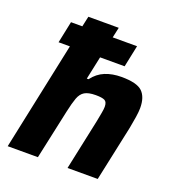

<svg xmlns="http://www.w3.org/2000/svg" viewBox="-135 -849 872 956"><g transform="rotate(20 301.5 -371.5)"><path d="M13 0 134 -573H74L98 -688H158L170 -743H331L319 -688H448L424 -573H294L268 -451H277Q304 -487 342 -502.5Q380 -518 428 -518Q510 -518 539 -490Q568 -462 568 -404Q568 -385 563.5 -355.5Q559 -326 553 -295L490 0H330L387 -268Q392 -294 396 -315.5Q400 -337 400 -349Q400 -375 386 -382Q372 -389 339 -389Q300 -389 280 -377Q260 -365 250 -337.5Q240 -310 230 -264L173 0Z"/></g></svg>

Font: Saira
Style: Bold Italic
Weight: 700
Italic angle: -12°
Designer: Hector Gatti with collaboration of the Omnibus-Type team
Foundry: Omnibus-Type
Version: Version 1.100; ttfautohint (v1.8.3)